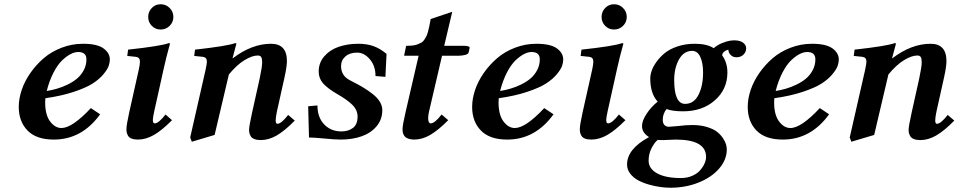

<svg xmlns="http://www.w3.org/2000/svg" viewBox="-20 -651 4543 909"><path d="M389.2 -370.1Q389.2 -404.8 350.1 -404.8Q334 -404.8 314.9 -395.3Q295.9 -385.7 274.7 -365.7Q253.4 -345.7 233.6 -307.9Q213.9 -270 201.2 -220.2Q225.6 -224.1 249.3 -231Q272.9 -237.8 299.1 -250.2Q325.2 -262.7 344.5 -278.8Q363.8 -294.9 376.5 -318.6Q389.2 -342.3 389.2 -370.1ZM500 -369.1Q500 -355.5 494.6 -339.4Q489.3 -323.2 470 -299.8Q450.7 -276.4 419.4 -256.1Q388.2 -235.8 329.8 -216.3Q271.5 -196.8 194.8 -186Q193.8 -178.2 193.8 -167Q193.8 -106.9 217.3 -75.9Q240.7 -44.9 271 -44.9Q321.8 -44.9 410.2 -139.2L454.1 -109.9Q367.7 9.8 234.9 9.8Q151.9 9.8 110.4 -33Q68.8 -75.7 68.8 -145Q68.8 -183.1 82.5 -224.4Q96.2 -265.6 123.3 -304.7Q150.4 -343.8 186.5 -375Q222.7 -406.2 271.5 -425Q320.3 -443.8 373 -443.8Q439.5 -443.8 469.7 -422.1Q500 -400.4 500 -369.1Z M698.7 -528.6Q681.6 -545.9 681.6 -570.8Q681.6 -595.7 698.7 -613.3Q715.8 -630.9 740.7 -630.9Q765.6 -630.9 783.2 -613.3Q800.8 -595.7 800.8 -570.8Q800.8 -545.9 783.2 -528.6Q765.6 -511.2 740.7 -511.2Q715.8 -511.2 698.7 -528.6ZM754.9 -325.2 710.4 -125Q703.6 -94.2 703.6 -83Q703.6 -66.9 712.4 -66.9Q731 -66.9 763.7 -108.9L794.4 -82Q747.1 -34.2 709 -12.2Q670.9 9.8 632.8 9.8Q614.7 9.8 603 5.1Q591.3 0.5 586.4 -8.1Q581.5 -16.6 580.1 -23.4Q578.6 -30.3 578.6 -39.1Q578.6 -59.6 591.8 -119.1L636.7 -319.8Q642.6 -346.2 642.6 -359.4Q642.6 -378.9 624.5 -381.8L582.5 -386.2L586.4 -416Q740.2 -432.6 778.8 -446.8Q784.7 -446.8 784.7 -443.8Q766.1 -377 754.9 -325.2Z M1082 -375Q1172.4 -443.8 1263.2 -443.8Q1338.4 -443.8 1338.4 -361.8Q1338.4 -336.9 1327.1 -285.2L1291 -123Q1285.2 -94.7 1285.2 -81.1Q1285.2 -64.9 1293.5 -64.9Q1311.5 -64.9 1344.2 -106.9L1375.5 -80.1Q1328.1 -31.7 1290.3 -9.8Q1252.4 12.2 1214.4 12.2Q1196.3 12.2 1184.1 7.3Q1171.9 2.4 1167 -6.1Q1162.1 -14.6 1160.6 -21.5Q1159.2 -28.3 1159.2 -37.1Q1159.2 -52.2 1173.3 -117.2L1209.5 -279.8Q1221.2 -335 1221.2 -356Q1221.2 -373 1216.8 -380.6Q1212.4 -388.2 1200.2 -388.2Q1173.8 -388.2 1137.5 -366.2Q1101.1 -344.2 1063.5 -298.3L996.1 -12.2L888.2 20L880.4 0L953.1 -319.8Q959.5 -348.6 959.5 -359.4Q959.5 -378.9 941.4 -381.8L899.4 -386.2L903.3 -416Q1053.7 -432.6 1093.3 -446.8Q1099.1 -446.8 1099.1 -443.8L1081.1 -376Z M1592.8 9.8Q1566.4 9.8 1516.1 4.9Q1465.8 0 1442.9 0L1439 -147.9L1482.9 -151.9Q1482.9 -95.7 1514.6 -62.3Q1546.4 -28.8 1596.7 -28.8Q1629.4 -28.8 1651.1 -45.4Q1672.9 -62 1672.9 -99.1Q1672.9 -130.4 1647.5 -155.3Q1622.6 -179.2 1581.1 -203.1Q1530.3 -232.4 1509.5 -256.3Q1488.8 -280.3 1488.8 -312Q1488.8 -353.5 1514.9 -384Q1541 -414.6 1583 -429.2Q1625 -443.8 1676.8 -443.8Q1715.8 -443.8 1746.8 -433.1Q1777.8 -422.4 1810.1 -396L1804.7 -287.1L1757.8 -291Q1757.8 -338.9 1731 -370.4Q1704.1 -401.9 1670.9 -401.9Q1635.7 -401.9 1615.2 -383.8Q1594.7 -365.7 1594.7 -337.9Q1594.7 -292.5 1636.7 -271Q1676.8 -250.5 1696.3 -238.8Q1721.2 -224.1 1743.9 -206.3Q1766.6 -188.5 1778.3 -169.2Q1790 -149.9 1790 -129.9Q1790 -85.4 1762.9 -53.2Q1735.8 -21 1691.9 -5.6Q1647.9 9.8 1592.8 9.8Z M1899.9 -119.1 1961.9 -387.2H1893.1L1902.8 -434.1Q1919.9 -434.1 1933.3 -435.5Q1946.8 -437 1957.3 -441.2Q1967.8 -445.3 1975.3 -449.5Q1982.9 -453.6 1989 -463.1Q1995.1 -472.7 1998.8 -479.7Q2002.4 -486.8 2006.6 -502.2Q2010.7 -517.6 2012.9 -528.6Q2015.1 -539.6 2019 -561L2121.1 -595.2L2083 -434.1H2175.8Q2203.6 -434.1 2203.6 -424.8L2198.7 -402.8Q2197.3 -395 2182.6 -391.1Q2168 -387.2 2151.9 -387.2H2072.8L2011.7 -125Q2005.4 -97.2 2007.8 -82Q2010.3 -66.9 2019 -66.9Q2038.1 -66.9 2070.8 -108.9L2102.1 -82Q2054.7 -34.2 2016.8 -12.2Q1979 9.8 1940.9 9.8Q1926.3 9.8 1915.5 6.3Q1904.8 2.9 1899.2 -2Q1893.6 -6.8 1890.4 -14.2Q1887.2 -21.5 1886.5 -26.9Q1885.7 -32.2 1885.7 -39.1Q1885.7 -58.1 1899.9 -119.1Z M2535.6 -370.1Q2535.6 -404.8 2496.6 -404.8Q2480.5 -404.8 2461.4 -395.3Q2442.4 -385.7 2421.1 -365.7Q2399.9 -345.7 2380.1 -307.9Q2360.4 -270 2347.7 -220.2Q2372.1 -224.1 2395.8 -231Q2419.4 -237.8 2445.6 -250.2Q2471.7 -262.7 2491 -278.8Q2510.3 -294.9 2522.9 -318.6Q2535.6 -342.3 2535.6 -370.1ZM2646.5 -369.1Q2646.5 -355.5 2641.1 -339.4Q2635.7 -323.2 2616.5 -299.8Q2597.2 -276.4 2565.9 -256.1Q2534.7 -235.8 2476.3 -216.3Q2418 -196.8 2341.3 -186Q2340.3 -178.2 2340.3 -167Q2340.3 -106.9 2363.8 -75.9Q2387.2 -44.9 2417.5 -44.9Q2468.3 -44.9 2556.6 -139.2L2600.6 -109.9Q2514.2 9.8 2381.3 9.8Q2298.3 9.8 2256.8 -33Q2215.3 -75.7 2215.3 -145Q2215.3 -183.1 2229 -224.4Q2242.7 -265.6 2269.8 -304.7Q2296.9 -343.8 2333 -375Q2369.1 -406.2 2418 -425Q2466.8 -443.8 2519.5 -443.8Q2585.9 -443.8 2616.2 -422.1Q2646.5 -400.4 2646.5 -369.1Z M2845.2 -528.6Q2828.1 -545.9 2828.1 -570.8Q2828.1 -595.7 2845.2 -613.3Q2862.3 -630.9 2887.2 -630.9Q2912.1 -630.9 2929.7 -613.3Q2947.3 -595.7 2947.3 -570.8Q2947.3 -545.9 2929.7 -528.6Q2912.1 -511.2 2887.2 -511.2Q2862.3 -511.2 2845.2 -528.6ZM2901.4 -325.2 2856.9 -125Q2850.1 -94.2 2850.1 -83Q2850.1 -66.9 2858.9 -66.9Q2877.4 -66.9 2910.2 -108.9L2940.9 -82Q2893.6 -34.2 2855.5 -12.2Q2817.4 9.8 2779.3 9.8Q2761.2 9.8 2749.5 5.1Q2737.8 0.5 2732.9 -8.1Q2728 -16.6 2726.6 -23.4Q2725.1 -30.3 2725.1 -39.1Q2725.1 -59.6 2738.3 -119.1L2783.2 -319.8Q2789.1 -346.2 2789.1 -359.4Q2789.1 -378.9 2771 -381.8L2729 -386.2L2732.9 -416Q2886.7 -432.6 2925.3 -446.8Q2931.2 -446.8 2931.2 -443.8Q2912.6 -377 2901.4 -325.2Z M3308.6 -308.1Q3308.6 -353 3295.4 -381.6Q3282.2 -410.2 3256.8 -410.2Q3217.3 -410.2 3194.6 -369.6Q3171.9 -329.1 3171.9 -272Q3171.9 -159.2 3223.6 -159.2Q3265.1 -159.2 3286.9 -201.9Q3308.6 -244.6 3308.6 -308.1ZM3121.6 12.2Q3101.6 12.2 3093.8 11.2Q3077.1 25.4 3064 52Q3050.8 78.6 3050.8 109.9Q3050.8 147.5 3091.1 169.7Q3131.3 191.9 3203.6 191.9Q3233.4 191.9 3257.3 181.4Q3281.2 170.9 3294.9 155Q3308.6 139.2 3315.7 122.8Q3322.8 106.4 3322.8 91.8Q3322.8 9.8 3178.7 9.8Q3168.9 9.8 3149.7 11Q3130.4 12.2 3121.6 12.2ZM3423.8 -308.1Q3423.8 -228.5 3364.7 -176.3Q3305.7 -124 3213.9 -124Q3163.1 -124 3135.7 -134.8Q3117.7 -111.8 3117.7 -84Q3117.7 -67.4 3125.7 -59.1Q3133.8 -50.8 3147 -50.8Q3155.8 -50.8 3189 -54.2Q3227.1 -59.1 3257.8 -59.1Q3296.9 -59.1 3327.6 -49.6Q3358.4 -40 3375.2 -26.6Q3392.1 -13.2 3403.1 3.7Q3414.1 20.5 3417.5 33.2Q3420.9 45.9 3420.9 56.2Q3420.9 105 3385 146.7Q3349.1 188.5 3287.6 213.1Q3226.1 237.8 3153.8 237.8Q3131.8 237.8 3106.4 234.4Q3081.1 231 3052.5 222.9Q3023.9 214.8 3001.2 202.6Q2978.5 190.4 2963.6 171.1Q2948.7 151.9 2948.7 127.9Q2948.7 54.2 3052.7 -2Q3019.5 -22.5 3019.5 -54.2Q3019.5 -79.6 3041.7 -113Q3064 -146.5 3093.8 -169.9Q3058.6 -207.5 3058.6 -279.8Q3058.6 -296.4 3065.4 -316.4Q3072.3 -336.4 3088.9 -359.4Q3105.5 -382.3 3128.7 -400.9Q3151.9 -419.4 3188.7 -431.6Q3225.6 -443.8 3269.5 -443.8Q3327.1 -443.8 3358.9 -422.9Q3376 -438 3398.7 -447Q3421.4 -456.1 3434.3 -458Q3447.3 -460 3456.5 -460Q3482.9 -460 3497.8 -449.2Q3512.7 -438.5 3512.7 -421.9Q3512.7 -405.3 3500 -392.6Q3487.3 -379.9 3466.8 -379.9Q3451.2 -379.9 3441.4 -388.9Q3431.6 -397.9 3429.7 -407.2L3427.7 -416Q3401.4 -408.2 3398.9 -389.2Q3423.8 -354.5 3423.8 -308.1Z M3840.3 -370.1Q3840.3 -404.8 3801.3 -404.8Q3785.2 -404.8 3766.1 -395.3Q3747.1 -385.7 3725.8 -365.7Q3704.6 -345.7 3684.8 -307.9Q3665 -270 3652.3 -220.2Q3676.8 -224.1 3700.4 -231Q3724.1 -237.8 3750.2 -250.2Q3776.4 -262.7 3795.7 -278.8Q3814.9 -294.9 3827.6 -318.6Q3840.3 -342.3 3840.3 -370.1ZM3951.2 -369.1Q3951.2 -355.5 3945.8 -339.4Q3940.4 -323.2 3921.1 -299.8Q3901.9 -276.4 3870.6 -256.1Q3839.4 -235.8 3781 -216.3Q3722.7 -196.8 3646 -186Q3645 -178.2 3645 -167Q3645 -106.9 3668.5 -75.9Q3691.9 -44.9 3722.2 -44.9Q3772.9 -44.9 3861.3 -139.2L3905.3 -109.9Q3818.8 9.8 3686 9.8Q3603 9.8 3561.5 -33Q3520 -75.7 3520 -145Q3520 -183.1 3533.7 -224.4Q3547.4 -265.6 3574.5 -304.7Q3601.6 -343.8 3637.7 -375Q3673.8 -406.2 3722.7 -425Q3771.5 -443.8 3824.2 -443.8Q3890.6 -443.8 3920.9 -422.1Q3951.2 -400.4 3951.2 -369.1Z M4204.6 -375Q4294.9 -443.8 4385.7 -443.8Q4460.9 -443.8 4460.9 -361.8Q4460.9 -336.9 4449.7 -285.2L4413.6 -123Q4407.7 -94.7 4407.7 -81.1Q4407.7 -64.9 4416 -64.9Q4434.1 -64.9 4466.8 -106.9L4498 -80.1Q4450.7 -31.7 4412.8 -9.8Q4375 12.2 4336.9 12.2Q4318.8 12.2 4306.6 7.3Q4294.4 2.4 4289.6 -6.1Q4284.7 -14.6 4283.2 -21.5Q4281.7 -28.3 4281.7 -37.1Q4281.7 -52.2 4295.9 -117.2L4332 -279.8Q4343.8 -335 4343.8 -356Q4343.8 -373 4339.4 -380.6Q4335 -388.2 4322.8 -388.2Q4296.4 -388.2 4260 -366.2Q4223.6 -344.2 4186 -298.3L4118.7 -12.2L4010.7 20L4002.9 0L4075.7 -319.8Q4082 -348.6 4082 -359.4Q4082 -378.9 4064 -381.8L4022 -386.2L4025.9 -416Q4176.3 -432.6 4215.8 -446.8Q4221.7 -446.8 4221.7 -443.8L4203.6 -376Z"/></svg>

Font: Linux Libertine G
Style: Bold Italic
Weight: 700
Italic angle: -11.5°
Designer: Philipp H. Poll
Foundry: Philipp H. Poll
Version: Version 4.1.0